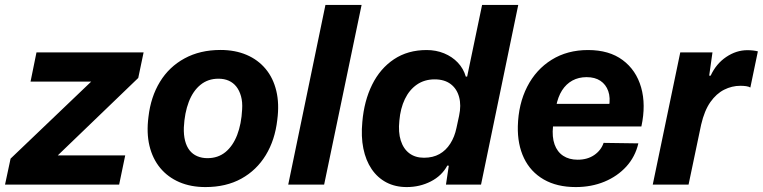

<svg xmlns="http://www.w3.org/2000/svg" viewBox="-48 -749 3094 779"><path d="M-27.6 0 -5.1 -105.4 322 -417.9H75.9L100 -536.3H534.6L512.9 -432.7L186.3 -118.4H460L435.4 0Z M785.4 10Q726.6 10 679.9 -9.9Q633.3 -29.9 602.1 -67.4Q571 -105 558.4 -157.5Q545.9 -210 554.4 -275.1Q563.7 -356 600.9 -416.9Q638 -477.9 700.9 -512.1Q763.7 -546.3 846.9 -546.3Q905.7 -546.3 952.2 -526.5Q998.7 -506.7 1029.7 -469.5Q1060.7 -432.3 1073.1 -380.1Q1085.6 -328 1077 -262.6Q1067.7 -181 1030.4 -119.7Q993.1 -58.4 931.3 -24.2Q869.4 10 785.4 10ZM793.7 -107.3Q836.7 -107.3 866.9 -132.1Q897.1 -157 914.3 -201.5Q931.4 -246 934.4 -304.9Q936.4 -335.1 929.9 -358.4Q923.4 -381.7 910.9 -397.6Q898.4 -413.4 880.1 -421.6Q861.9 -429.7 838.3 -429.7Q796 -429.7 765.6 -405Q735.1 -380.3 718 -335.8Q700.9 -291.3 697.9 -231.9Q696.9 -201.3 702.9 -178Q708.9 -154.7 721.2 -139Q733.6 -123.3 752.2 -115.3Q770.9 -107.3 793.7 -107.3Z M1121.4 0 1272.4 -729H1419.1L1267.1 0Z M1602.1 10Q1555.9 10 1519.7 -8.9Q1483.6 -27.9 1459.8 -63Q1436 -98.1 1426.2 -146.6Q1416.4 -195.1 1422.1 -254.6Q1429.3 -339.4 1461.8 -405.3Q1494.3 -471.1 1550.5 -508.6Q1606.7 -546 1683 -546Q1721.1 -546 1753.9 -532.6Q1786.7 -519.1 1809.6 -494.9Q1832.6 -470.6 1841.9 -438.1H1847.3L1908 -729H2054.7L1903.7 0H1761.4L1772.9 -76.6L1767 -77.3Q1744.6 -35.7 1700 -12.9Q1655.4 10 1602.1 10ZM1672.1 -109Q1708.6 -109 1735 -123.9Q1761.4 -138.7 1779 -166.4Q1796.6 -194 1804 -229.9L1814.6 -279Q1823.9 -321.9 1814.7 -355.4Q1805.6 -389 1780.4 -408Q1755.1 -427 1715.6 -427Q1674.4 -427 1643.6 -405.9Q1612.9 -384.7 1594.7 -347Q1576.6 -309.3 1572.3 -259.3Q1567.3 -212.4 1578.1 -178.6Q1589 -144.7 1613 -126.9Q1637 -109 1672.1 -109Z M2288 10Q2211.7 10 2158.2 -20.8Q2104.7 -51.7 2078 -107.3Q2051.3 -163 2053 -236.7Q2055.3 -327.3 2091 -397.2Q2126.7 -467 2190.2 -506.5Q2253.7 -546 2338 -546Q2423.7 -546 2478.3 -505.3Q2533 -464.7 2553.2 -394.5Q2573.3 -324.3 2554.3 -236H2195.7Q2191.3 -193.3 2202 -163.2Q2212.7 -133 2236.8 -117Q2261 -101 2295.7 -101Q2335.3 -101 2363 -120Q2390.7 -139 2401 -169.3L2542 -167.3Q2529.3 -113 2493.2 -73.3Q2457 -33.7 2404.2 -11.8Q2351.3 10 2288 10ZM2208.3 -317.7 2199.7 -327.7H2432.3L2423 -316.3Q2429.3 -352.7 2419.8 -379.5Q2410.3 -406.3 2388 -421.2Q2365.7 -436 2332 -436Q2299.7 -436 2274.3 -422.2Q2249 -408.3 2232.3 -382.2Q2215.7 -356 2208.3 -317.7Z M2600.4 0 2712 -536.3H2842.7L2829.4 -441.9H2835.3Q2857.6 -490.4 2898.5 -517.9Q2939.4 -545.4 2984.3 -545.4Q2996.7 -545.4 3007.6 -544.1Q3018.4 -542.9 3026.9 -540.6L2996.4 -393.9Q2990.1 -397.9 2979.1 -399.4Q2968 -400.9 2955.7 -400.9Q2921.6 -400.9 2890 -385Q2858.4 -369.1 2834.2 -334.8Q2810 -300.4 2796.7 -243.1L2745.7 0Z"/></svg>

Font: Mona Sans
Style: Italic
Weight: 200
Italic angle: -11.6951°
Designer: Deni Anggara
Foundry: GitHub
Version: Version 2.000